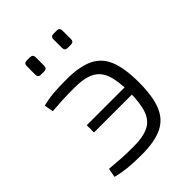

<svg xmlns="http://www.w3.org/2000/svg" viewBox="-200 -787 899 899"><g transform="rotate(-45 249.0 -337.5)"><path d="M207 -490Q292 -490 342.5 -466Q393 -442 415 -387.5Q437 -333 437 -240Q437 -149 415 -94Q393 -39 342.5 -15Q292 9 207 9Q151 9 114.5 5Q78 1 43 -8L51 -53Q85 -50 119.5 -47.5Q154 -45 207 -45Q269 -45 305.5 -62.5Q342 -80 357.5 -122.5Q373 -165 373 -240Q373 -315 357.5 -357.5Q342 -400 305.5 -418Q269 -436 207 -436Q158 -436 126 -434.5Q94 -433 56 -430L48 -475Q84 -484 118.5 -487Q153 -490 207 -490ZM414 -271V-223H122V-271ZM336 -684Q355 -684 355 -665V-609Q355 -590 336 -590H315Q296 -590 296 -609V-665Q296 -684 315 -684ZM159 -684Q178 -684 178 -665V-609Q178 -590 159 -590H137Q119 -590 119 -609V-665Q119 -684 137 -684Z"/></g></svg>

Font: Exo 2 Light
Style: Regular
Weight: 300
Designer: Natanael Gama
Foundry: Natanael Gama
Version: Version 2.010